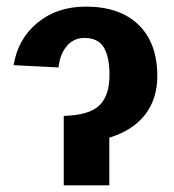

<svg xmlns="http://www.w3.org/2000/svg" viewBox="-20 -558 524 578"><path d="M453.6 -329.1Q453.6 -260.7 417 -213.1Q380.4 -165.5 309.1 -143.6V0H171.9V-209Q249.5 -211.4 279.5 -241Q309.6 -270.5 309.6 -332.5Q309.6 -386.7 292.5 -415.3Q275.4 -443.8 234.4 -443.8Q202.1 -443.8 181.4 -419.7Q160.6 -395.5 156.2 -355L21 -361.8Q33.7 -440.9 92.8 -489.5Q151.9 -538.1 238.3 -538.1Q340.8 -538.1 397.2 -483.2Q453.6 -428.2 453.6 -329.1Z"/></svg>

Font: Liberation Sans
Style: Bold
Weight: 700
Designer: Steve Matteson
Foundry: Ascender Corporation
Version: Version 2.1.5